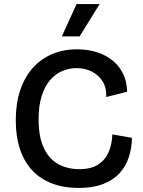

<svg xmlns="http://www.w3.org/2000/svg" viewBox="-20 -917 710 950"><path d="M369 13Q296 13 238 -9Q180 -31 140 -73.5Q100 -116 79 -178.5Q58 -241 58 -322Q58 -404 79.5 -469Q101 -534 141 -579.5Q181 -625 237 -649Q293 -673 362 -673Q415 -673 460 -658.5Q505 -644 538 -617Q571 -590 589.5 -551Q608 -512 609 -463L506 -437Q507 -485 486.5 -516.5Q466 -548 432 -564Q398 -580 359 -580Q323 -580 289 -566Q255 -552 228.5 -521.5Q202 -491 186.5 -443Q171 -395 171 -327Q171 -240 196.5 -185.5Q222 -131 267.5 -105.5Q313 -80 372 -80Q431 -80 466 -103Q501 -126 517.5 -164.5Q534 -203 536 -252L633 -235Q632 -184 617 -138.5Q602 -93 570.5 -59Q539 -25 489 -6Q439 13 369 13ZM374 -737H286L359 -897H473Z"/></svg>

Font: Bricolage Grotesque 96pt ExtraBold Medium
Style: Regular
Weight: 500
Version: Version 1.001;gftools[0.9.33.dev8+g029e19f]